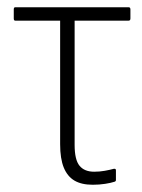

<svg xmlns="http://www.w3.org/2000/svg" viewBox="-20 -502 393 530"><path d="M236 8Q205 8 185.5 -3.5Q166 -15 156 -39.5Q146 -64 146 -104V-445H22Q18 -445 18 -451V-476Q18 -482 22 -482H335Q340 -482 340 -476V-451Q340 -445 335 -445H186V-102Q186 -61 199.5 -44.5Q213 -28 240 -28Q255 -28 269 -30.5Q283 -33 294 -36Q300 -37 300 -32V-5Q300 -1 295 0Q286 3 270 5.5Q254 8 236 8Z"/></svg>

Font: Sofia Sans Condensed ExtraLight
Style: Regular
Weight: 250
Version: Version 4.100